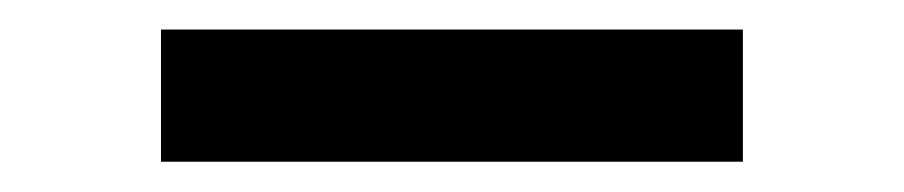

<svg xmlns="http://www.w3.org/2000/svg" viewBox="-20 -383 612 130"><path d="M483 -363V-273.5H89V-363Z"/></svg>

Font: Merriweather 28pt
Style: Bold
Weight: 700
Version: Version 2.100